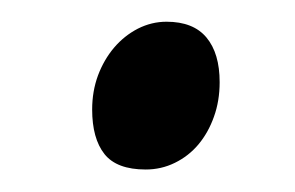

<svg xmlns="http://www.w3.org/2000/svg" viewBox="-20 -135 269 175"><path d="M180.2 -60.1Q180.2 -43 175 -28.6Q169.9 -14.2 160.9 -3.4Q151.9 7.3 139.4 13.4Q127 19.5 112.8 19.5Q86.4 19.5 75.2 5.4Q64 -8.8 64 -35.2Q64 -51.8 69.3 -66.2Q74.7 -80.6 84 -91.6Q93.3 -102.5 105.7 -108.9Q118.2 -115.2 131.8 -115.2Q156.2 -115.2 168.2 -100.8Q180.2 -86.4 180.2 -60.1Z"/></svg>

Font: Gentium Plus Viet
Style: Regular
Weight: 400
Designer: J. Victor Gaultney, Annie Olsen, Iska Routamaa, Becca Hirsbrunner
Foundry: SIL International
Version: Version 5.000